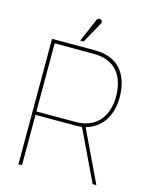

<svg xmlns="http://www.w3.org/2000/svg" viewBox="-127 -953 819 1035"><g transform="rotate(15 282.0 -435.0)"><path d="M246 -730 309 -843C316 -854 314 -865 305 -869C293 -874 285 -865 282 -858L227 -730ZM98 -300V-680H316C434 -680 492 -606 492 -486C492 -399 449 -300 316 -300ZM513 0 376 -287C492 -320 512 -428 512 -486C512 -610 455 -700 317 -700H78V0H98V-281H332C337 -281 348 -282 357 -283L492 0Z"/></g></svg>

Font: Advent Pro
Style: Thin
Weight: 100
Designer: Andreas Kalpakidis
Foundry: Andreas Kalpakidis
Version: Version 2.002 2007